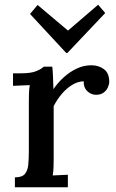

<svg xmlns="http://www.w3.org/2000/svg" viewBox="-20 -792 489 812"><path d="M43 -42Q73 -42 85 -56Q97 -70 99.5 -95Q102 -120 102 -153V-361Q102 -377 102.5 -395.5Q103 -414 106 -432Q89 -431 70 -430.5Q51 -430 35 -429V-482H69Q111 -482 133 -491Q155 -500 165 -510H201Q203 -496 204 -471Q205 -446 206 -415Q225 -443 250 -465.5Q275 -488 304.5 -502Q334 -516 366 -516Q397 -516 419.5 -499.5Q442 -483 442 -446Q442 -436 436.5 -423Q431 -410 418.5 -400.5Q406 -391 385 -391Q364 -392 348.5 -407Q333 -422 334 -448Q310 -448 286 -433.5Q262 -419 241.5 -395Q221 -371 207 -343V-124Q207 -106 206.5 -87.5Q206 -69 203 -50Q219 -51 236 -51.5Q253 -52 267 -53V0H43ZM260 -568 107 -733 139 -771 267 -663H268L395 -772L425 -737L265 -568Z"/></svg>

Font: Lora Medium
Style: Regular
Weight: 500
Designer: Olga Karpushina, Alexei Vanyashin (Cyrillic)
Foundry: Cyreal
Version: Version 3.004